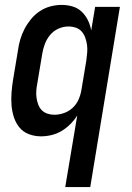

<svg xmlns="http://www.w3.org/2000/svg" viewBox="-20 -548 540 783"><path d="M246 215 295 -77Q283 -58 266.5 -41.5Q250 -25 230.5 -13.5Q211 -2 189.5 3Q168 8 147 8Q121 8 97.5 -1Q74 -10 59 -28.5Q44 -47 36.5 -70.5Q29 -94 27 -119Q25 -144 27 -170Q29 -196 33 -221L53 -341Q56 -364 62.5 -386.5Q69 -409 80 -430Q91 -451 106.5 -470Q122 -489 142.5 -502.5Q163 -516 186 -522Q209 -528 231 -528Q255 -528 276.5 -521.5Q298 -515 313.5 -500Q329 -485 338.5 -465.5Q348 -446 352 -424L368 -520H469L348 215ZM202 -80Q221 -80 241 -87Q261 -94 276.5 -108.5Q292 -123 300.5 -142.5Q309 -162 312 -181L332 -301Q334 -317 335.5 -333Q337 -349 335 -364Q333 -379 328 -393.5Q323 -408 313.5 -419Q304 -430 289.5 -435Q275 -440 259 -440Q238 -440 218 -431Q198 -422 184 -405Q170 -388 162.5 -367.5Q155 -347 152 -327L132 -207Q129 -192 128 -177.5Q127 -163 129 -149Q131 -135 136 -121.5Q141 -108 150.5 -98.5Q160 -89 173.5 -84.5Q187 -80 202 -80Z"/></svg>

Font: Iosevka SS04 Semibold
Style: Italic
Weight: 600
Italic angle: -9°
Monospace: yes
Designer: Belleve Invis
Foundry: Belleve Invis
Version: Version 19.0.0; ttfautohint (v1.8.4)